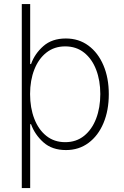

<svg xmlns="http://www.w3.org/2000/svg" viewBox="-20 -748 630 972"><path d="M314 11.7Q243.7 11.7 200 -27.3Q156.2 -66.4 137.2 -119.1H132.8V204.1H90.3V-727.5H132.8V-423.8H137.2Q155.8 -476.1 199.5 -514.6Q243.2 -553.2 313.5 -553.2Q378.9 -553.2 427.7 -517.1Q476.6 -481 503.7 -417.2Q530.8 -353.5 530.8 -271.5Q530.8 -189 503.9 -125Q477.1 -61 428.2 -24.7Q379.4 11.7 314 11.7ZM310.1 -28.3Q366.2 -28.3 406 -60.5Q445.8 -92.8 466.8 -147.9Q487.8 -203.1 487.8 -272Q487.8 -340.3 466.8 -395Q445.8 -449.7 406 -481.4Q366.2 -513.2 310.1 -513.2Q254.9 -513.2 215.1 -481.9Q175.3 -450.7 153.8 -396Q132.3 -341.3 132.3 -272Q132.3 -202.1 153.6 -147Q174.8 -91.8 214.6 -60.1Q254.4 -28.3 310.1 -28.3Z"/></svg>

Font: Inter Extra Light
Style: Regular
Weight: 200
Designer: Rasmus Andersson
Foundry: rsms
Version: Version 4.000;git-3c8e0fc